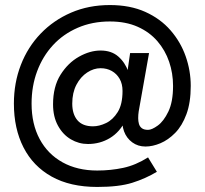

<svg xmlns="http://www.w3.org/2000/svg" viewBox="-20 -730 810 760"><path d="M266 -320Q266 -363 282.5 -394.5Q299 -426 325 -443Q351 -460 378 -460Q403 -460 422.5 -449Q442 -438 453.5 -418Q465 -398 465 -370Q465 -317 446 -286.5Q427 -256 400 -243Q373 -230 348 -230Q307 -230 286.5 -254Q266 -278 266 -320ZM190 -317Q190 -268 209.5 -232.5Q229 -197 260.5 -178.5Q292 -160 328 -160Q376 -160 415 -183.5Q454 -207 477.5 -254Q501 -301 501 -370Q501 -410 488 -446.5Q475 -483 448 -506.5Q421 -530 378 -530Q336 -530 292.5 -505.5Q249 -481 219.5 -434Q190 -387 190 -317ZM35 -320Q35 -221 73 -146.5Q111 -72 184.5 -31Q258 10 365 10Q451 10 503.5 -6.5Q556 -23 601 -50L566 -107Q517 -76 467.5 -65.5Q418 -55 365 -55Q286 -55 227.5 -87.5Q169 -120 137 -179.5Q105 -239 105 -320Q105 -389 127 -448Q149 -507 189.5 -551Q230 -595 287.5 -620Q345 -645 415 -645Q478 -645 525 -624Q572 -603 603 -567Q634 -531 649.5 -485.5Q665 -440 665 -390Q665 -327 646.5 -288.5Q628 -250 604.5 -233Q581 -216 566 -216Q550 -216 541.5 -222.5Q533 -229 530 -239.5Q527 -250 527 -262Q527 -268 527.5 -276Q528 -284 529 -289L570 -520H495L459 -270H466Q461 -237 471 -210Q481 -183 503.5 -166.5Q526 -150 556 -150Q584 -150 615 -163Q646 -176 673.5 -204Q701 -232 718 -278Q735 -324 735 -390Q735 -450 715 -507Q695 -564 655 -610Q615 -656 555 -683Q495 -710 415 -710Q331 -710 261.5 -680Q192 -650 141 -597Q90 -544 62.5 -473Q35 -402 35 -320Z"/></svg>

Font: Glinicke Jost Regular
Style: Regular
Weight: 400
Version: Version 3.710